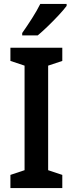

<svg xmlns="http://www.w3.org/2000/svg" viewBox="-20 -957 370 977"><path d="M297 0H33V-67L105 -91V-623L33 -647V-714H297V-647L225 -623V-91L297 -67ZM319 -927Q305 -908 279 -880Q253 -852 224 -824Q195 -796 172 -777H93V-789Q119 -826 143.5 -864.5Q168 -903 185 -937H319Z"/></svg>

Font: Noto Sans Myanmar UI Condensed SemiBold
Style: Regular
Weight: 600
Width: 3
Designer: Monotype Design Team
Foundry: Monotype Imaging Inc.
Version: Version 2.103; ttfautohint (v1.8.4.7-5d5b)